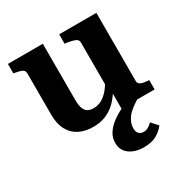

<svg xmlns="http://www.w3.org/2000/svg" viewBox="-172 -650 990 1028"><g transform="rotate(-30 323.0 -135.5)"><path d="M233 -511V-163Q233 -133 239.5 -113.5Q246 -94 260 -85Q274 -76 298 -76Q324 -76 347 -88.5Q370 -101 391.5 -126.5Q413 -152 432 -193L434 -108Q411 -69 383.5 -43Q356 -17 322 -3.5Q288 10 247 10Q197 10 160 -8.5Q123 -27 102.5 -65Q82 -103 82 -159V-414Q82 -432 69 -439Q56 -446 27 -451L17 -453V-511ZM564 -511V-90Q564 -79 571.5 -72Q579 -65 592.5 -62Q606 -59 625 -58L629 -57V0H424V-111L413 -113V-414Q413 -432 397 -439Q381 -446 352 -451L334 -453V-511ZM508 -38 542 -12Q508 7 485 24.5Q462 42 449.5 59Q437 76 431.5 92Q426 108 426 123Q426 146 437 157Q448 168 466 168Q478 168 487.5 163.5Q497 159 505.5 152.5Q514 146 519 140L555 180Q533 207 503.5 223.5Q474 240 426 240Q372 240 337.5 214.5Q303 189 303 143Q303 114 317 89.5Q331 65 357 43.5Q383 22 421.5 2Q460 -18 508 -38Z"/></g></svg>

Font: Roboto Serif 28pt SemiBold
Style: Regular
Weight: 600
Designer: Greg Gazdowicz
Foundry: Commercial Type
Version: Version 1.008